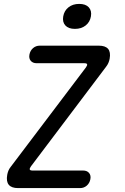

<svg xmlns="http://www.w3.org/2000/svg" viewBox="-20 -964 640 984"><path d="M73 0Q39 0 25 -17Q11 -34 17 -68Q19 -79 23 -89Q27 -99 35 -109L420 -618Q428 -629 426.5 -634.5Q425 -640 412 -640H168Q148 -640 137.5 -652.5Q127 -665 131 -685Q135 -705 149.5 -717.5Q164 -730 184 -730H486Q520 -730 534 -713.5Q548 -697 542 -663Q540 -652 535.5 -641.5Q531 -631 523 -621L139 -112Q131 -101 132.5 -95.5Q134 -90 147 -90H406Q426 -90 436.5 -77.5Q447 -65 443 -45Q439 -25 424.5 -12.5Q410 0 390 0ZM364 -816Q331 -816 315 -833.5Q299 -851 304 -880Q309 -909 331 -926.5Q353 -944 386 -944Q419 -944 435 -926.5Q451 -909 446 -880Q441 -851 419 -833.5Q397 -816 364 -816Z"/></svg>

Font: Maple Mono
Style: Italic
Weight: 400
Italic angle: -10°
Monospace: yes
Designer: subframe7536
Version: Version 7.300